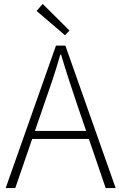

<svg xmlns="http://www.w3.org/2000/svg" viewBox="-20 -961 621 981"><path d="M9 0 266 -728H314L571 0H520L373 -430Q351 -495 331.5 -555Q312 -615 292 -682H288Q269 -615 249 -555Q229 -495 206 -430L58 0ZM125 -251V-292H452V-251ZM312 -781 167 -905 198 -941 335 -805Z"/></svg>

Font: Noto Sans JP Thin ExtraLight
Style: Regular
Weight: 250
Version: Version 2.004-H2;hotconv 1.0.118;makeotfexe 2.5.65603